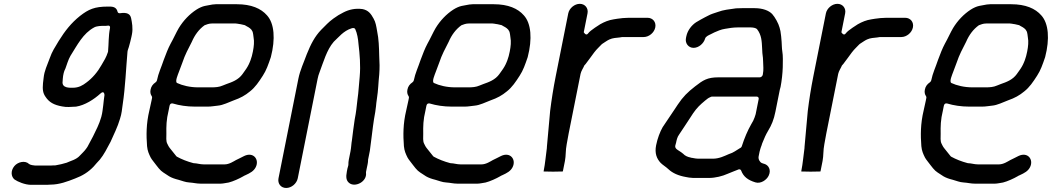

<svg xmlns="http://www.w3.org/2000/svg" viewBox="-20 -760 5353 977"><path d="M529.9 -498.4C529.9 -497.6 529.6 -496.4 529.3 -495.4C519.9 -466.5 510.3 -452.8 496.3 -428.7C477.2 -394.4 449.8 -361.9 419 -339.6C401.5 -326.1 381 -313.5 350.6 -313.5C335.5 -313.5 292.9 -310.5 298.7 -346.7C299.4 -353 299.3 -364.5 301.2 -374L304 -388C305.6 -396.2 308.7 -402.5 313.1 -411.9C318.4 -425.6 327.4 -457.4 338.5 -475.8C373 -530.1 402 -589.9 459.5 -620.7C472.9 -628 495.9 -628.5 509.5 -628.5H519.5C522 -628.5 524.5 -628.7 527.2 -629.3C541.5 -632 540.4 -620.4 539.7 -617C531.6 -576.4 533.6 -539.4 529.9 -498.4ZM237.2 179.5C281.7 179.5 324.3 163.2 361.6 148.5C399.8 134.3 429.6 115.6 456 88.1C465.6 75.8 478 63.8 488.1 52.2C508.5 27.5 524.8 -4.9 542.6 -38.4C558.7 -75.2 578.4 -113.4 590.6 -155.3C599.7 -183.4 600.3 -201.3 604.7 -231.4C617.4 -314.8 621.3 -412.3 628.7 -496.6C629.4 -504.3 633.4 -513.4 635.4 -520.1L642.5 -546C645.5 -556.8 647.3 -565.2 648.9 -573L651.5 -586C657.5 -616.2 651.3 -647.1 647.4 -666.4C643 -688.5 627.7 -698.4 590.2 -692.7C585.3 -691.9 579.6 -694.5 578.3 -700C574 -717.9 562.5 -726.5 539 -726.5H529C461.1 -726.5 430.9 -712.9 387.1 -678.9C342.2 -642.9 311.1 -603.5 278.6 -551.3C259.4 -518.8 245 -498.6 232.8 -463.1C219.7 -426.4 205.5 -400.5 201.9 -363.1L198.8 -337.2C195.9 -304.7 198.2 -286.6 211.7 -267.3C229.8 -240.2 253.5 -225.8 296.8 -218.3C319 -213.7 339 -215.9 367.1 -217.4C411.9 -224.4 458.1 -254 491.5 -284.4C511.3 -302.4 511.6 -276 511.6 -276C508.6 -260.9 507.7 -240.9 505.5 -225.6C502 -202.7 502.1 -189.4 495.4 -165C485.4 -128.9 467.5 -94.7 453.1 -65.5C443.2 -45.1 434.4 -32.1 425.9 -14.6C425.7 -14 425.1 -13.1 424.7 -12.4L417.7 -2.4C408.8 10.2 395.4 22 387.1 31.1C368.2 52.9 337.8 58.9 321.7 66.9C321.2 67.2 320.2 67.6 319.4 67.9C302.4 73.2 281.1 78.4 262.8 81.3C262.3 81.4 261.4 81.5 260.7 81.5H252.6C249.3 81.9 242.2 82.5 237.5 82.5H159.5C153.4 82.5 132.7 79.2 128.1 74.6C108.6 55.1 71.2 63.3 53.1 85.1C32.4 110.2 36.9 139.7 54.1 153.5C70 164.6 107.4 180.5 138 180.5H218C224.8 180.5 231.1 179.5 237.2 179.5Z M966.9 70.5C966.1 70.5 964.9 70.4 964 70.1C933 62 903.9 50.4 880 37.2C879.1 36.7 878 35.8 877.2 34.8L844.4 -6.2C837.6 -14.6 835 -21.5 830.8 -29.7C824.4 -42.2 826.5 -62 826.6 -79.5C826 -116.9 826.2 -150.1 837.9 -197.3L842.6 -221C846 -238.1 859.7 -233.4 861 -233C892 -223.6 931.1 -217.5 971.4 -217.5H1037.4C1055.8 -217.5 1072.2 -221 1088.3 -222.4C1115.9 -224.9 1142.3 -239.3 1170.3 -249.7C1202.9 -261 1227.5 -274.4 1252.2 -295C1278.9 -316 1296.9 -343.1 1317.5 -375.1C1335.1 -402 1345 -430.6 1358.2 -469.3C1382.3 -561.9 1376.1 -640.7 1338.7 -681.8C1308.4 -716.7 1258.8 -738.5 1185.4 -738.5H1078.4C1067.2 -738.5 1055.6 -736.2 1042.9 -733.7L1022.3 -729.8C1009.4 -727 994.6 -720.6 979.4 -710.9C944.6 -688.3 913.2 -655.7 889.8 -617.3C877.2 -596.2 862.4 -562.6 848.2 -537.8C835.6 -514.3 824.2 -485.1 813.2 -455.2C801.3 -419 785.9 -387.6 778.6 -351C778 -347.9 775.4 -343.6 771.8 -341.2C757.3 -331.3 749.3 -319.8 746.2 -304C743.6 -290.9 745.5 -280.2 752.3 -270.3C753.8 -268.1 754.4 -265.1 753.8 -262L751.2 -248.8C746.8 -230.2 743.4 -214.6 740.2 -198.7C723.6 -130 724.1 -70.6 728.3 -16.4C730.6 8.3 737.7 23.4 746.8 41.7C753.1 53.5 764 64.8 774.3 79.4L787.6 96.2C803.6 116.1 816.5 120.1 840.9 137.2C853 144.4 870 150.5 888 154.8C909 160.4 922 167.2 943.1 168.5C964.1 169.8 980 174.5 1000.2 174.5H1103.2C1114.4 174.5 1129.5 170.8 1143.9 168.7C1165.7 163.4 1199.4 148 1218.1 137C1221.9 134.7 1224 133.3 1228.9 131.5C1253.1 120.4 1271.3 110.8 1281.5 90.4C1300.7 51.9 1269.8 11.2 1222.7 33.7C1208.7 41.8 1193.2 47.6 1180.7 54.6C1168.8 61 1146.6 76.5 1122.7 76.5H1016.7C997.7 76.5 981.1 70.5 966.9 70.5ZM1058.9 -640.5H1178.9C1185.8 -640.5 1193.3 -638.2 1196.4 -638C1207.8 -637 1216.7 -633.3 1223.8 -632.4C1226 -632.1 1228.3 -631.1 1230 -629.3L1244.6 -621.2C1249.8 -618.3 1254.4 -614 1258.8 -609.5C1260 -608.2 1261.5 -604.9 1262.4 -603.8C1268.7 -596 1269 -575.4 1270.3 -569.8C1274.5 -549.1 1272 -523.2 1266.9 -498C1263.9 -482.7 1259.6 -465.5 1254.8 -453.5L1250.8 -443.5C1244.9 -428.7 1236.5 -413.9 1225.7 -399.5C1217.9 -389 1210.6 -375.9 1196.5 -364.2C1169.7 -341.8 1137.7 -335.8 1113.4 -324.8C1096 -316.9 1076.2 -315.5 1057 -315.5H988C946.7 -315.5 908.3 -324.9 881.5 -337.5C868.5 -343.6 885.6 -380.7 890.3 -394L907.5 -439.9C922.1 -483.4 937.3 -510 956.1 -547.2C971.1 -582.1 992.5 -611.2 1021.1 -631.6C1031.9 -635.4 1042.5 -640.5 1058.9 -640.5Z M1763.5 10 1754.9 53C1753.4 60.7 1752.6 68.8 1752.8 77.4C1752.9 83.3 1749.5 90.2 1748.1 97L1745.1 112C1738.9 143.1 1742.5 159.7 1756.9 171.2C1787.2 195.4 1848.5 164.2 1842.4 119C1842.3 117.9 1842.3 116.3 1842.5 115L1846.1 97C1849 82.6 1852.3 70.4 1852.8 58.9C1852.8 57.3 1852.7 54 1852.9 53L1862 7.3C1868.5 -37 1871.6 -72.5 1877.9 -117.3L1883.1 -153.3C1883.2 -153.5 1883.2 -153.8 1883.2 -154C1886 -167.8 1888.1 -179.9 1889.5 -190.2L1893.4 -219.8C1894.1 -229.4 1895.6 -242.7 1897.9 -257.5C1905 -301.7 1905 -337.6 1909.8 -381.7C1912.3 -415.9 1911.7 -440.6 1909.7 -475.1C1908.7 -520.3 1907.3 -562.4 1899.2 -600.4C1894.4 -627.8 1891.9 -646.3 1880.9 -665.5C1867.6 -690.3 1854.4 -707.5 1825.4 -713.7C1787.3 -719 1755.7 -711.1 1728.4 -697.2C1705.3 -685.1 1699.1 -681.9 1676.4 -665.5C1650.2 -646.4 1638.2 -631.7 1614.2 -608.2C1582 -574.8 1561.6 -535.6 1540.9 -483.8C1526 -442.1 1507.1 -403.8 1498.2 -359L1397.2 147C1391.7 174.3 1409.3 196.5 1436.3 196.5C1463.2 196.5 1489.7 174.3 1495.2 147L1596.2 -359C1598.4 -370.4 1601.8 -381.8 1606 -392.3C1625.4 -443.2 1642.6 -506.3 1677.8 -546.9C1678.1 -547.3 1678.7 -547.9 1679.2 -548.4C1702.9 -569.9 1727.2 -602.8 1769 -615.9C1776 -618 1784.4 -618.7 1787.6 -611.9C1797.4 -590.8 1802.2 -563.6 1804.5 -533.6C1810.3 -484.7 1815.5 -428 1810.4 -370.3C1806 -330.5 1805.2 -294.7 1798.9 -252.8C1794.6 -215.4 1792.9 -192.5 1784.9 -152.3C1779.7 -117.7 1774.9 -79.8 1771 -48C1771 -47.7 1770.9 -47.3 1770.9 -47C1767.6 -30.5 1767.5 -10.2 1763.5 10Z M2273.9 70.5C2273.1 70.5 2271.9 70.4 2271 70.1C2240 62 2210.9 50.4 2187 37.2C2186.1 36.7 2185 35.8 2184.2 34.8L2151.4 -6.2C2144.6 -14.6 2142 -21.5 2137.8 -29.7C2131.4 -42.2 2133.5 -62 2133.6 -79.5C2133 -116.9 2133.2 -150.1 2144.9 -197.3L2149.6 -221C2153 -238.1 2166.7 -233.4 2168 -233C2199 -223.6 2238.1 -217.5 2278.4 -217.5H2344.4C2362.8 -217.5 2379.2 -221 2395.3 -222.4C2422.9 -224.9 2449.3 -239.3 2477.3 -249.7C2509.9 -261 2534.5 -274.4 2559.2 -295C2585.9 -316 2603.9 -343.1 2624.5 -375.1C2642.1 -402 2652 -430.6 2665.2 -469.3C2689.3 -561.9 2683.1 -640.7 2645.7 -681.8C2615.4 -716.7 2565.8 -738.5 2492.4 -738.5H2385.4C2374.2 -738.5 2362.6 -736.2 2349.9 -733.7L2329.3 -729.8C2316.4 -727 2301.6 -720.6 2286.4 -710.9C2251.6 -688.3 2220.2 -655.7 2196.8 -617.3C2184.2 -596.2 2169.4 -562.6 2155.2 -537.8C2142.6 -514.3 2131.2 -485.1 2120.2 -455.2C2108.3 -419 2092.9 -387.6 2085.6 -351C2085 -347.9 2082.4 -343.6 2078.8 -341.2C2064.3 -331.3 2056.3 -319.8 2053.2 -304C2050.6 -290.9 2052.5 -280.2 2059.3 -270.3C2060.8 -268.1 2061.4 -265.1 2060.8 -262L2058.2 -248.8C2053.8 -230.2 2050.4 -214.6 2047.2 -198.7C2030.6 -130 2031.1 -70.6 2035.3 -16.4C2037.6 8.3 2044.7 23.4 2053.8 41.7C2060.1 53.5 2071 64.8 2081.3 79.4L2094.6 96.2C2110.6 116.1 2123.5 120.1 2147.9 137.2C2160 144.4 2177 150.5 2195 154.8C2216 160.4 2229 167.2 2250.1 168.5C2271.1 169.8 2287 174.5 2307.2 174.5H2410.2C2421.4 174.5 2436.5 170.8 2450.9 168.7C2472.7 163.4 2506.4 148 2525.1 137C2528.9 134.7 2531 133.3 2535.9 131.5C2560.1 120.4 2578.3 110.8 2588.5 90.4C2607.7 51.9 2576.8 11.2 2529.7 33.7C2515.7 41.8 2500.2 47.6 2487.7 54.6C2475.8 61 2453.6 76.5 2429.7 76.5H2323.7C2304.7 76.5 2288.1 70.5 2273.9 70.5ZM2365.9 -640.5H2485.9C2492.8 -640.5 2500.3 -638.2 2503.4 -638C2514.8 -637 2523.7 -633.3 2530.8 -632.4C2533 -632.1 2535.3 -631.1 2537 -629.3L2551.6 -621.2C2556.8 -618.3 2561.4 -614 2565.8 -609.5C2567 -608.2 2568.5 -604.9 2569.4 -603.8C2575.7 -596 2576 -575.4 2577.3 -569.8C2581.5 -549.1 2579 -523.2 2573.9 -498C2570.9 -482.7 2566.6 -465.5 2561.8 -453.5L2557.8 -443.5C2551.9 -428.7 2543.5 -413.9 2532.7 -399.5C2524.9 -389 2517.6 -375.9 2503.5 -364.2C2476.7 -341.8 2444.7 -335.8 2420.4 -324.8C2403 -316.9 2383.2 -315.5 2364 -315.5H2295C2253.7 -315.5 2215.3 -324.9 2188.5 -337.5C2175.5 -343.6 2192.6 -380.7 2197.3 -394L2214.5 -439.9C2229.1 -483.4 2244.3 -510 2263.1 -547.2C2278.1 -582.1 2299.5 -611.2 2328.1 -631.6C2338.9 -635.4 2349.5 -640.5 2365.9 -640.5Z M3158.5 -668.5C3151.6 -668.5 3144.7 -667.5 3137.6 -666.6L3121.8 -664.7C3116.7 -663.6 3108.3 -662.2 3102.7 -661.6C3077.6 -657.9 3055.7 -648.7 3034.2 -636.7L3007.3 -619.1C2992 -608.6 2978.6 -598.4 2973 -590.4C2961.9 -574.5 2950.5 -596 2950.5 -596L2969.6 -692C2974.9 -718.2 2956.9 -740.5 2930.3 -740.5C2903.7 -740.5 2876.9 -718.2 2871.6 -692L2807.8 -372C2795.8 -311.9 2786.3 -251.4 2779.4 -195.2C2774.5 -133.3 2767.9 -75.2 2763 -13.6C2763 -13.5 2762.8 -7 2762.6 -5.7C2757.1 32.5 2754.5 70.2 2746.7 109L2746 112.6C2753.9 113.1 2771.5 113.5 2794.3 113.5C2817.6 113.5 2834.2 113.2 2844 112.6L2854.7 59C2860.1 31.8 2857.3 6 2863.8 -26.8C2866.6 -43.7 2869.9 -62 2873.5 -80L2934.2 -384C2936.9 -397.6 2948.1 -414.8 2950.5 -420.5C2952.1 -426.9 2955 -428.2 2959.8 -434.1C2977.6 -458.4 2986.6 -469 3003.3 -492.8C3017.8 -512 3028.8 -520.1 3041.4 -534.2C3042.4 -535.3 3043.9 -536.5 3045.4 -537.4C3057.5 -544.6 3067.7 -553.1 3081 -559.2C3098.4 -567.1 3115.2 -567.4 3132.9 -569.4L3145 -571.3C3145.5 -571.4 3146.4 -571.5 3147.1 -571.5H3255.1C3282.4 -571.5 3309 -593.5 3314.4 -620.5C3319.8 -647.5 3302 -669.5 3274.7 -669.5H3179.7C3172.2 -669.5 3165.2 -668.5 3158.5 -668.5Z M3848.9 -2C3850.2 -8.7 3853.5 -14 3855.8 -21.6C3856.7 -25.7 3858.1 -30.3 3861.2 -37C3869.1 -56.6 3876.5 -74.3 3888.1 -93.7C3906.2 -123.3 3917.8 -151.6 3925.6 -191L3948.2 -304C3949.1 -308.5 3950.2 -312.5 3952 -317.9C3958 -348.7 3962.1 -386.8 3963.1 -417.9C3963.6 -444.1 3964.7 -477.6 3960.8 -498.6C3958.2 -513.9 3958.5 -533.2 3957.3 -547.6L3954.9 -575.4C3953.8 -585.5 3952.7 -593.6 3951.4 -601.3L3947.1 -618.9C3941.5 -640.9 3923.4 -672.9 3909.2 -688.7C3892.1 -706.6 3860.6 -718.5 3819.4 -718.5H3756.4C3746.7 -718.5 3737.6 -718.2 3725.5 -717.6C3690.9 -712.8 3660.3 -709.7 3633.1 -699.3C3612.8 -692.5 3598.1 -688.4 3583.2 -680.2L3567.3 -672.1C3555.9 -666.5 3535.4 -654.5 3522.3 -646.8C3500.9 -632.8 3478.6 -606.6 3472.3 -575L3470.5 -566C3465.3 -539.8 3483.3 -516.5 3509.1 -516.5C3535.4 -516.5 3561 -538.7 3568.1 -564C3571.2 -574.7 3587.9 -581.7 3595.1 -585.1L3615 -595.1C3629.4 -601.6 3650 -610.6 3669.4 -613.3C3688.4 -616.7 3711.3 -620.5 3734.9 -620.5H3799.9C3813 -620.5 3827.7 -617.1 3832 -611.8C3843.7 -597.2 3850 -581 3853.3 -564.6C3859.6 -533.2 3856.9 -495 3862 -467.5C3862.1 -467.1 3862.1 -466.5 3862.2 -466L3863.2 -445.8C3863.5 -423.9 3866.6 -406 3861.8 -382L3861.2 -379C3860.1 -373.6 3853.7 -366.5 3846.2 -366.5H3636.2C3579 -366.5 3557.6 -351.9 3517.5 -320.8C3478.7 -290.8 3455.1 -267.2 3428.8 -227.7L3411.5 -201.6C3391.6 -173.1 3372.4 -142.2 3352 -113C3338.5 -89.6 3325.6 -55.5 3318.7 -21C3310.5 20.2 3321.8 47.3 3341.5 68.6C3351.5 79 3368.9 89.1 3381.6 101.2C3402 120.7 3432.4 134.2 3470 140.7L3486 143.6C3492 144.2 3499.2 144.8 3507.5 145.5H3587.9C3620.1 145.5 3656.6 136.1 3681.5 124.8C3697.3 117.6 3725 108 3739.1 101.8C3744.6 100.7 3749.6 103.2 3751.3 107.8C3763.1 139.4 3786.3 156.6 3823.9 168C3851.1 176.4 3880.6 155.9 3891.1 134.5C3905.7 104.9 3890.8 80.3 3869.8 74C3865.8 72.8 3861.2 71.8 3856.1 69.4C3845.9 64.6 3837.6 49.8 3840.3 36L3845.1 12C3846 7.3 3848 2.7 3848.9 -2ZM3830.6 -268.5C3837.4 -268.5 3842 -262.8 3840.6 -256L3825.4 -180C3825.4 -179.6 3825.2 -178.9 3825 -178.4L3819.7 -162.2C3815.2 -149.8 3811.2 -141.6 3803.4 -129.2C3783.7 -94.9 3768.1 -57.4 3754.5 -15.4C3752.6 -9.8 3747.7 -6.7 3742.3 -4.3L3719.2 10.2C3710.6 15.5 3702 20 3687.7 24.6C3667.4 33.3 3640 47.5 3607.5 47.5H3532.5C3527.8 47.5 3523.3 47.1 3518.6 46.3L3503.1 43.5C3501.1 43.4 3497.5 43.2 3492.1 41.1C3480 38.9 3465 32.6 3456.4 22.6C3450.8 17.9 3443.4 12.5 3434.5 6.9C3430.4 4.3 3413.3 -4.1 3416.1 -18L3416.7 -21C3417.5 -25 3418.5 -28.5 3420.3 -33.9C3422.4 -44.3 3426 -63.2 3436 -75.8C3452.9 -102.6 3476 -134.6 3492.9 -162L3507.5 -184.4C3526.9 -212.1 3541.3 -225.9 3567.6 -247.8C3576.8 -255.4 3585.5 -262.5 3592.9 -264.9C3597.8 -266.4 3596.3 -268.5 3605.6 -268.5Z M4469.5 -668.5C4462.6 -668.5 4455.7 -667.5 4448.6 -666.6L4432.8 -664.7C4427.7 -663.6 4419.3 -662.2 4413.7 -661.6C4388.6 -657.9 4366.7 -648.7 4345.2 -636.7L4318.3 -619.1C4303 -608.6 4289.6 -598.4 4284 -590.4C4272.9 -574.5 4261.5 -596 4261.5 -596L4280.6 -692C4285.9 -718.2 4267.9 -740.5 4241.3 -740.5C4214.7 -740.5 4187.9 -718.2 4182.6 -692L4118.8 -372C4106.8 -311.9 4097.3 -251.4 4090.4 -195.2C4085.5 -133.3 4078.9 -75.2 4074 -13.6C4074 -13.5 4073.8 -7 4073.6 -5.7C4068.1 32.5 4065.5 70.2 4057.7 109L4057 112.6C4064.9 113.1 4082.5 113.5 4105.3 113.5C4128.6 113.5 4145.2 113.2 4155 112.6L4165.7 59C4171.1 31.8 4168.3 6 4174.8 -26.8C4177.6 -43.7 4180.9 -62 4184.5 -80L4245.2 -384C4247.9 -397.6 4259.1 -414.8 4261.5 -420.5C4263.1 -426.9 4266 -428.2 4270.8 -434.1C4288.6 -458.4 4297.6 -469 4314.3 -492.8C4328.8 -512 4339.8 -520.1 4352.4 -534.2C4353.4 -535.3 4354.9 -536.5 4356.4 -537.4C4368.5 -544.6 4378.7 -553.1 4392 -559.2C4409.4 -567.1 4426.2 -567.4 4443.9 -569.4L4456 -571.3C4456.5 -571.4 4457.4 -571.5 4458.1 -571.5H4566.1C4593.4 -571.5 4620 -593.5 4625.4 -620.5C4630.8 -647.5 4613 -669.5 4585.7 -669.5H4490.7C4483.2 -669.5 4476.2 -668.5 4469.5 -668.5Z M4906.9 70.5C4906.1 70.5 4904.9 70.4 4904 70.1C4873 62 4843.9 50.4 4820 37.2C4819.1 36.7 4818 35.8 4817.2 34.8L4784.4 -6.2C4777.6 -14.6 4775 -21.5 4770.8 -29.7C4764.4 -42.2 4766.5 -62 4766.6 -79.5C4766 -116.9 4766.2 -150.1 4777.9 -197.3L4782.6 -221C4786 -238.1 4799.7 -233.4 4801 -233C4832 -223.6 4871.1 -217.5 4911.4 -217.5H4977.4C4995.8 -217.5 5012.2 -221 5028.3 -222.4C5055.9 -224.9 5082.3 -239.3 5110.3 -249.7C5142.9 -261 5167.5 -274.4 5192.2 -295C5218.9 -316 5236.9 -343.1 5257.5 -375.1C5275.1 -402 5285 -430.6 5298.2 -469.3C5322.3 -561.9 5316.1 -640.7 5278.7 -681.8C5248.4 -716.7 5198.8 -738.5 5125.4 -738.5H5018.4C5007.2 -738.5 4995.6 -736.2 4982.9 -733.7L4962.3 -729.8C4949.4 -727 4934.6 -720.6 4919.4 -710.9C4884.6 -688.3 4853.2 -655.7 4829.8 -617.3C4817.2 -596.2 4802.4 -562.6 4788.2 -537.8C4775.6 -514.3 4764.2 -485.1 4753.2 -455.2C4741.3 -419 4725.9 -387.6 4718.6 -351C4718 -347.9 4715.4 -343.6 4711.8 -341.2C4697.3 -331.3 4689.3 -319.8 4686.2 -304C4683.6 -290.9 4685.5 -280.2 4692.3 -270.3C4693.8 -268.1 4694.4 -265.1 4693.8 -262L4691.2 -248.8C4686.8 -230.2 4683.4 -214.6 4680.2 -198.7C4663.6 -130 4664.1 -70.6 4668.3 -16.4C4670.6 8.3 4677.7 23.4 4686.8 41.7C4693.1 53.5 4704 64.8 4714.3 79.4L4727.6 96.2C4743.6 116.1 4756.5 120.1 4780.9 137.2C4793 144.4 4810 150.5 4828 154.8C4849 160.4 4862 167.2 4883.1 168.5C4904.1 169.8 4920 174.5 4940.2 174.5H5043.2C5054.4 174.5 5069.5 170.8 5083.9 168.7C5105.7 163.4 5139.4 148 5158.1 137C5161.9 134.7 5164 133.3 5168.9 131.5C5193.1 120.4 5211.3 110.8 5221.5 90.4C5240.7 51.9 5209.8 11.2 5162.7 33.7C5148.7 41.8 5133.2 47.6 5120.7 54.6C5108.8 61 5086.6 76.5 5062.7 76.5H4956.7C4937.7 76.5 4921.1 70.5 4906.9 70.5ZM4998.9 -640.5H5118.9C5125.8 -640.5 5133.3 -638.2 5136.4 -638C5147.8 -637 5156.7 -633.3 5163.8 -632.4C5166 -632.1 5168.3 -631.1 5170 -629.3L5184.6 -621.2C5189.8 -618.3 5194.4 -614 5198.8 -609.5C5200 -608.2 5201.5 -604.9 5202.4 -603.8C5208.7 -596 5209 -575.4 5210.3 -569.8C5214.5 -549.1 5212 -523.2 5206.9 -498C5203.9 -482.7 5199.6 -465.5 5194.8 -453.5L5190.8 -443.5C5184.9 -428.7 5176.5 -413.9 5165.7 -399.5C5157.9 -389 5150.6 -375.9 5136.5 -364.2C5109.7 -341.8 5077.7 -335.8 5053.4 -324.8C5036 -316.9 5016.2 -315.5 4997 -315.5H4928C4886.7 -315.5 4848.3 -324.9 4821.5 -337.5C4808.5 -343.6 4825.6 -380.7 4830.3 -394L4847.5 -439.9C4862.1 -483.4 4877.3 -510 4896.1 -547.2C4911.1 -582.1 4932.5 -611.2 4961.1 -631.6C4971.9 -635.4 4982.5 -640.5 4998.9 -640.5Z"/></svg>

Font: Smoothie
Style: LightIt
Weight: 400
Foundry: Cannot Into Space Fonts
Version: Version 0.8